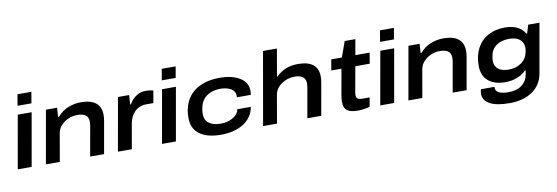

<svg xmlns="http://www.w3.org/2000/svg" viewBox="-63 -1203 5453 1879"><g transform="rotate(-10 2663.5 -263.0)"><path d="M130.9 -612.8 149.9 -724.1H288.1L269 -612.8ZM24.9 0 118.2 -526.9H255.9L163.1 0Z M304.7 0 397.9 -526.9H508.8L502.9 -437H511.7Q559.1 -491.2 620.1 -515.1Q681.2 -539.1 744.6 -539.1Q944.8 -539.1 944.8 -378.9Q944.8 -350.6 939 -317.9L882.8 0H744.6L797.9 -301.8Q800.8 -320.3 800.8 -335Q800.8 -381.8 772.7 -402.3Q744.6 -422.9 690.9 -422.9Q646 -422.9 603.5 -405.3Q561 -387.7 530 -354.5Q499 -321.3 491.7 -279.8L442.9 0Z M1020.5 0 1113.8 -526.9H1224.6L1218.8 -434.1H1226.6Q1250 -479.5 1293.2 -509.3Q1336.4 -539.1 1390.6 -539.1Q1434.6 -539.1 1465.8 -528.8L1444.8 -408.2H1375.5Q1337.4 -408.2 1305.9 -394.5Q1274.4 -380.9 1253.9 -357.9Q1233.4 -335 1220.7 -307.9Q1208 -280.8 1202.6 -251L1158.7 0Z M1564.5 -612.8 1583.5 -724.1H1721.7L1702.6 -612.8ZM1458.5 0 1551.8 -526.9H1689.5L1596.7 0Z M2047.4 12.2Q1906.7 12.2 1832 -43Q1757.3 -98.1 1757.3 -206.1Q1757.3 -286.1 1783.2 -348.1Q1821.3 -441.9 1910.4 -490.5Q1999.5 -539.1 2124.5 -539.1Q2248.5 -539.1 2325 -492.2Q2401.4 -445.3 2401.4 -358.9Q2401.4 -341.8 2398.4 -321.8H2259.3Q2260.3 -326.7 2260.3 -337.9Q2260.3 -382.3 2219 -407.2Q2177.7 -432.1 2115.2 -432.1Q2030.3 -432.1 1975.3 -391.1Q1920.4 -350.1 1907.2 -273.9Q1901.4 -237.8 1901.4 -219.2Q1901.4 -158.7 1942.6 -127Q1983.9 -95.2 2061.5 -95.2Q2128.4 -95.2 2181.4 -125.7Q2234.4 -156.2 2243.2 -206.1H2377.4Q2368.2 -152.3 2338.4 -110.1Q2308.6 -67.9 2263.9 -41.5Q2219.2 -15.1 2164.3 -1.5Q2109.4 12.2 2047.4 12.2Z M2462.9 0 2589.8 -724.1H2728L2681.2 -454.1H2688Q2771.5 -539.1 2902.8 -539.1Q3103 -539.1 3103 -378.9Q3103 -350.6 3097.2 -317.9L3041 0H2902.8L2956.1 -301.8Q2959 -320.3 2959 -334Q2959 -381.3 2930.4 -402.1Q2901.9 -422.9 2848.1 -422.9Q2778.3 -422.9 2719.7 -382.6Q2661.1 -342.3 2649.9 -279.8L2601.1 0Z M3405.8 12.2Q3330.6 12.2 3297.1 -13.4Q3263.7 -39.1 3263.7 -101.1Q3263.7 -121.1 3271 -168L3315.9 -419.9H3214.8L3232.9 -526.9H3338.9L3394 -681.2H3500L3472.7 -526.9H3614.7L3596.7 -419.9H3453.6L3408.7 -169.9Q3405.8 -152.8 3405.8 -142.1Q3405.8 -117.7 3419.7 -106.4Q3433.6 -95.2 3469.7 -95.2H3538.6L3522.9 -4.9Q3502.9 2 3467 7.1Q3431.2 12.2 3405.8 12.2Z M3733.4 -612.8 3752.4 -724.1H3890.6L3871.6 -612.8ZM3627.4 0 3720.7 -526.9H3858.4L3765.6 0Z M3907.2 0 4000.5 -526.9H4111.3L4105.5 -437H4114.3Q4161.6 -491.2 4222.7 -515.1Q4283.7 -539.1 4347.2 -539.1Q4547.4 -539.1 4547.4 -378.9Q4547.4 -350.6 4541.5 -317.9L4485.4 0H4347.2L4400.4 -301.8Q4403.3 -320.3 4403.3 -335Q4403.3 -381.8 4375.2 -402.3Q4347.2 -422.9 4293.5 -422.9Q4248.5 -422.9 4206.1 -405.3Q4163.6 -387.7 4132.6 -354.5Q4101.6 -321.3 4094.2 -279.8L4045.4 0Z M4880.4 198.2Q4750 198.2 4684.1 162.1Q4618.2 126 4618.2 61Q4618.2 37.6 4625 15.1H4760.3Q4759.3 21 4759.3 25.9Q4759.3 56.2 4791.3 73.5Q4823.2 90.8 4881.3 90.8Q4969.7 90.8 5020 52Q5070.3 13.2 5081.1 -48.8Q5082 -56.2 5084.7 -69.6Q5087.4 -83 5088.4 -89.8H5080.1Q5042.5 -51.8 4988.8 -31.5Q4935.1 -11.2 4874 -11.2Q4767.6 -11.2 4705.3 -62.7Q4643.1 -114.3 4643.1 -215.8Q4643.1 -313 4681.2 -386.2Q4720.2 -460.9 4792.7 -500Q4865.2 -539.1 4957 -539.1Q5103 -539.1 5157.2 -443.8H5165L5190.9 -526.9H5302.2L5216.3 -39.1Q5195.8 76.2 5105.5 137.2Q5015.1 198.2 4880.4 198.2ZM4927.2 -127Q5001 -127 5053.5 -164.3Q5106 -201.7 5119.1 -268.1Q5124 -292 5124 -306.2Q5124 -362.8 5086.7 -392.8Q5049.3 -422.9 4981 -422.9Q4903.8 -422.9 4853.5 -386.5Q4803.2 -350.1 4792 -283.2Q4787.1 -251 4787.1 -236.8Q4787.1 -184.6 4823.7 -155.8Q4860.4 -127 4927.2 -127Z"/></g></svg>

Font: Archivo Expanded SemiBold
Style: Italic
Weight: 600
Width: 7
Italic angle: -10°
Designer: Hector Gatti
Foundry: Omnibus-Type
Version: Version 2.001